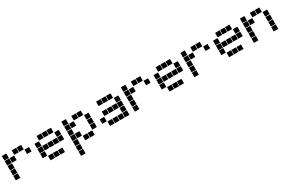

<svg xmlns="http://www.w3.org/2000/svg" viewBox="162 -1826 5076 3352"><g transform="rotate(-30 2700.0 -150.0)"><path d="M6 -495Q5 -495 5 -495Q5 -495 5 -494V-406Q5 -405 5 -405Q5 -405 6 -405H94Q95 -405 95 -405Q95 -405 95 -406V-494Q95 -495 95 -495Q95 -495 94 -495ZM206 -495Q205 -495 205 -495Q205 -495 205 -494V-406Q205 -405 205 -405Q205 -405 206 -405H294Q295 -405 295 -405Q295 -405 295 -406V-494Q295 -495 295 -495Q295 -495 294 -495ZM306 -495Q305 -495 305 -495Q305 -495 305 -494V-406Q305 -405 305 -405Q305 -405 306 -405H394Q395 -405 395 -405Q395 -405 395 -406V-494Q395 -495 395 -495Q395 -495 394 -495ZM6 -395Q5 -395 5 -395Q5 -395 5 -394V-306Q5 -305 5 -305Q5 -305 6 -305H94Q95 -305 95 -305Q95 -305 95 -306V-394Q95 -395 95 -395Q95 -395 94 -395ZM106 -395Q105 -395 105 -395Q105 -395 105 -394V-306Q105 -305 105 -305Q105 -305 106 -305H194Q195 -305 195 -305Q195 -305 195 -306V-394Q195 -395 195 -395Q195 -395 194 -395ZM406 -395Q405 -395 405 -395Q405 -395 405 -394V-306Q405 -305 405 -305Q405 -305 406 -305H494Q495 -305 495 -305Q495 -305 495 -306V-394Q495 -395 495 -395Q495 -395 494 -395ZM6 -295Q5 -295 5 -295Q5 -295 5 -294V-206Q5 -205 5 -205Q5 -205 6 -205H94Q95 -205 95 -205Q95 -205 95 -206V-294Q95 -295 95 -295Q95 -295 94 -295ZM6 -195Q5 -195 5 -195Q5 -195 5 -194V-106Q5 -105 5 -105Q5 -105 6 -105H94Q95 -105 95 -105Q95 -105 95 -106V-194Q95 -195 95 -195Q95 -195 94 -195ZM6 -95Q5 -95 5 -95Q5 -95 5 -94V-6Q5 -5 5 -5Q5 -5 6 -5H94Q95 -5 95 -5Q95 -5 95 -6V-94Q95 -95 95 -95Q95 -95 94 -95Z M706 -495Q705 -495 705 -495Q705 -495 705 -494V-406Q705 -405 705 -405Q705 -405 706 -405H794Q795 -405 795 -405Q795 -405 795 -406V-494Q795 -495 795 -495Q795 -495 794 -495ZM806 -495Q805 -495 805 -495Q805 -495 805 -494V-406Q805 -405 805 -405Q805 -405 806 -405H894Q895 -405 895 -405Q895 -405 895 -406V-494Q895 -495 895 -495Q895 -495 894 -495ZM906 -495Q905 -495 905 -495Q905 -495 905 -494V-406Q905 -405 905 -405Q905 -405 906 -405H994Q995 -405 995 -405Q995 -405 995 -406V-494Q995 -495 995 -495Q995 -495 994 -495ZM606 -395Q605 -395 605 -395Q605 -395 605 -394V-306Q605 -305 605 -305Q605 -305 606 -305H694Q695 -305 695 -305Q695 -305 695 -306V-394Q695 -395 695 -395Q695 -395 694 -395ZM1006 -395Q1005 -395 1005 -395Q1005 -395 1005 -394V-306Q1005 -305 1005 -305Q1005 -305 1006 -305H1094Q1095 -305 1095 -305Q1095 -305 1095 -306V-394Q1095 -395 1095 -395Q1095 -395 1094 -395ZM606 -295Q605 -295 605 -295Q605 -295 605 -294V-206Q605 -205 605 -205Q605 -205 606 -205H694Q695 -205 695 -205Q695 -205 695 -206V-294Q695 -295 695 -295Q695 -295 694 -295ZM706 -295Q705 -295 705 -295Q705 -295 705 -294V-206Q705 -205 705 -205Q705 -205 706 -205H794Q795 -205 795 -205Q795 -205 795 -206V-294Q795 -295 795 -295Q795 -295 794 -295ZM806 -295Q805 -295 805 -295Q805 -295 805 -294V-206Q805 -205 805 -205Q805 -205 806 -205H894Q895 -205 895 -205Q895 -205 895 -206V-294Q895 -295 895 -295Q895 -295 894 -295ZM906 -295Q905 -295 905 -295Q905 -295 905 -294V-206Q905 -205 905 -205Q905 -205 906 -205H994Q995 -205 995 -205Q995 -205 995 -206V-294Q995 -295 995 -295Q995 -295 994 -295ZM1006 -295Q1005 -295 1005 -295Q1005 -295 1005 -294V-206Q1005 -205 1005 -205Q1005 -205 1006 -205H1094Q1095 -205 1095 -205Q1095 -205 1095 -206V-294Q1095 -295 1095 -295Q1095 -295 1094 -295ZM606 -195Q605 -195 605 -195Q605 -195 605 -194V-106Q605 -105 605 -105Q605 -105 606 -105H694Q695 -105 695 -105Q695 -105 695 -106V-194Q695 -195 695 -195Q695 -195 694 -195ZM706 -95Q705 -95 705 -95Q705 -95 705 -94V-6Q705 -5 705 -5Q705 -5 706 -5H794Q795 -5 795 -5Q795 -5 795 -6V-94Q795 -95 795 -95Q795 -95 794 -95ZM806 -95Q805 -95 805 -95Q805 -95 805 -94V-6Q805 -5 805 -5Q805 -5 806 -5H894Q895 -5 895 -5Q895 -5 895 -6V-94Q895 -95 895 -95Q895 -95 894 -95ZM906 -95Q905 -95 905 -95Q905 -95 905 -94V-6Q905 -5 905 -5Q905 -5 906 -5H994Q995 -5 995 -5Q995 -5 995 -6V-94Q995 -95 995 -95Q995 -95 994 -95Z M1206 -495Q1205 -495 1205 -495Q1205 -495 1205 -494V-406Q1205 -405 1205 -405Q1205 -405 1206 -405H1294Q1295 -405 1295 -405Q1295 -405 1295 -406V-494Q1295 -495 1295 -495Q1295 -495 1294 -495ZM1406 -495Q1405 -495 1405 -495Q1405 -495 1405 -494V-406Q1405 -405 1405 -405Q1405 -405 1406 -405H1494Q1495 -405 1495 -405Q1495 -405 1495 -406V-494Q1495 -495 1495 -495Q1495 -495 1494 -495ZM1506 -495Q1505 -495 1505 -495Q1505 -495 1505 -494V-406Q1505 -405 1505 -405Q1505 -405 1506 -405H1594Q1595 -405 1595 -405Q1595 -405 1595 -406V-494Q1595 -495 1595 -495Q1595 -495 1594 -495ZM1206 -395Q1205 -395 1205 -395Q1205 -395 1205 -394V-306Q1205 -305 1205 -305Q1205 -305 1206 -305H1294Q1295 -305 1295 -305Q1295 -305 1295 -306V-394Q1295 -395 1295 -395Q1295 -395 1294 -395ZM1306 -395Q1305 -395 1305 -395Q1305 -395 1305 -394V-306Q1305 -305 1305 -305Q1305 -305 1306 -305H1394Q1395 -305 1395 -305Q1395 -305 1395 -306V-394Q1395 -395 1395 -395Q1395 -395 1394 -395ZM1606 -395Q1605 -395 1605 -395Q1605 -395 1605 -394V-306Q1605 -305 1605 -305Q1605 -305 1606 -305H1694Q1695 -305 1695 -305Q1695 -305 1695 -306V-394Q1695 -395 1695 -395Q1695 -395 1694 -395ZM1206 -295Q1205 -295 1205 -295Q1205 -295 1205 -294V-206Q1205 -205 1205 -205Q1205 -205 1206 -205H1294Q1295 -205 1295 -205Q1295 -205 1295 -206V-294Q1295 -295 1295 -295Q1295 -295 1294 -295ZM1606 -295Q1605 -295 1605 -295Q1605 -295 1605 -294V-206Q1605 -205 1605 -205Q1605 -205 1606 -205H1694Q1695 -205 1695 -205Q1695 -205 1695 -206V-294Q1695 -295 1695 -295Q1695 -295 1694 -295ZM1206 -195Q1205 -195 1205 -195Q1205 -195 1205 -194V-106Q1205 -105 1205 -105Q1205 -105 1206 -105H1294Q1295 -105 1295 -105Q1295 -105 1295 -106V-194Q1295 -195 1295 -195Q1295 -195 1294 -195ZM1306 -195Q1305 -195 1305 -195Q1305 -195 1305 -194V-106Q1305 -105 1305 -105Q1305 -105 1306 -105H1394Q1395 -105 1395 -105Q1395 -105 1395 -106V-194Q1395 -195 1395 -195Q1395 -195 1394 -195ZM1606 -195Q1605 -195 1605 -195Q1605 -195 1605 -194V-106Q1605 -105 1605 -105Q1605 -105 1606 -105H1694Q1695 -105 1695 -105Q1695 -105 1695 -106V-194Q1695 -195 1695 -195Q1695 -195 1694 -195ZM1206 -95Q1205 -95 1205 -95Q1205 -95 1205 -94V-6Q1205 -5 1205 -5Q1205 -5 1206 -5H1294Q1295 -5 1295 -5Q1295 -5 1295 -6V-94Q1295 -95 1295 -95Q1295 -95 1294 -95ZM1406 -95Q1405 -95 1405 -95Q1405 -95 1405 -94V-6Q1405 -5 1405 -5Q1405 -5 1406 -5H1494Q1495 -5 1495 -5Q1495 -5 1495 -6V-94Q1495 -95 1495 -95Q1495 -95 1494 -95ZM1506 -95Q1505 -95 1505 -95Q1505 -95 1505 -94V-6Q1505 -5 1505 -5Q1505 -5 1506 -5H1594Q1595 -5 1595 -5Q1595 -5 1595 -6V-94Q1595 -95 1595 -95Q1595 -95 1594 -95ZM1206 5Q1205 5 1205 5Q1205 5 1205 6V94Q1205 95 1205 95Q1205 95 1206 95H1294Q1295 95 1295 95Q1295 95 1295 94V6Q1295 5 1295 5Q1295 5 1294 5ZM1206 105Q1205 105 1205 105Q1205 105 1205 106V194Q1205 195 1205 195Q1205 195 1206 195H1294Q1295 195 1295 195Q1295 195 1295 194V106Q1295 105 1295 105Q1295 105 1294 105Z M1906 -495Q1905 -495 1905 -495Q1905 -495 1905 -494V-406Q1905 -405 1905 -405Q1905 -405 1906 -405H1994Q1995 -405 1995 -405Q1995 -405 1995 -406V-494Q1995 -495 1995 -495Q1995 -495 1994 -495ZM2006 -495Q2005 -495 2005 -495Q2005 -495 2005 -494V-406Q2005 -405 2005 -405Q2005 -405 2006 -405H2094Q2095 -405 2095 -405Q2095 -405 2095 -406V-494Q2095 -495 2095 -495Q2095 -495 2094 -495ZM2106 -495Q2105 -495 2105 -495Q2105 -495 2105 -494V-406Q2105 -405 2105 -405Q2105 -405 2106 -405H2194Q2195 -405 2195 -405Q2195 -405 2195 -406V-494Q2195 -495 2195 -495Q2195 -495 2194 -495ZM2206 -395Q2205 -395 2205 -395Q2205 -395 2205 -394V-306Q2205 -305 2205 -305Q2205 -305 2206 -305H2294Q2295 -305 2295 -305Q2295 -305 2295 -306V-394Q2295 -395 2295 -395Q2295 -395 2294 -395ZM1906 -295Q1905 -295 1905 -295Q1905 -295 1905 -294V-206Q1905 -205 1905 -205Q1905 -205 1906 -205H1994Q1995 -205 1995 -205Q1995 -205 1995 -206V-294Q1995 -295 1995 -295Q1995 -295 1994 -295ZM2006 -295Q2005 -295 2005 -295Q2005 -295 2005 -294V-206Q2005 -205 2005 -205Q2005 -205 2006 -205H2094Q2095 -205 2095 -205Q2095 -205 2095 -206V-294Q2095 -295 2095 -295Q2095 -295 2094 -295ZM2106 -295Q2105 -295 2105 -295Q2105 -295 2105 -294V-206Q2105 -205 2105 -205Q2105 -205 2106 -205H2194Q2195 -205 2195 -205Q2195 -205 2195 -206V-294Q2195 -295 2195 -295Q2195 -295 2194 -295ZM2206 -295Q2205 -295 2205 -295Q2205 -295 2205 -294V-206Q2205 -205 2205 -205Q2205 -205 2206 -205H2294Q2295 -205 2295 -205Q2295 -205 2295 -206V-294Q2295 -295 2295 -295Q2295 -295 2294 -295ZM1806 -195Q1805 -195 1805 -195Q1805 -195 1805 -194V-106Q1805 -105 1805 -105Q1805 -105 1806 -105H1894Q1895 -105 1895 -105Q1895 -105 1895 -106V-194Q1895 -195 1895 -195Q1895 -195 1894 -195ZM2206 -195Q2205 -195 2205 -195Q2205 -195 2205 -194V-106Q2205 -105 2205 -105Q2205 -105 2206 -105H2294Q2295 -105 2295 -105Q2295 -105 2295 -106V-194Q2295 -195 2295 -195Q2295 -195 2294 -195ZM1906 -95Q1905 -95 1905 -95Q1905 -95 1905 -94V-6Q1905 -5 1905 -5Q1905 -5 1906 -5H1994Q1995 -5 1995 -5Q1995 -5 1995 -6V-94Q1995 -95 1995 -95Q1995 -95 1994 -95ZM2006 -95Q2005 -95 2005 -95Q2005 -95 2005 -94V-6Q2005 -5 2005 -5Q2005 -5 2006 -5H2094Q2095 -5 2095 -5Q2095 -5 2095 -6V-94Q2095 -95 2095 -95Q2095 -95 2094 -95ZM2106 -95Q2105 -95 2105 -95Q2105 -95 2105 -94V-6Q2105 -5 2105 -5Q2105 -5 2106 -5H2194Q2195 -5 2195 -5Q2195 -5 2195 -6V-94Q2195 -95 2195 -95Q2195 -95 2194 -95ZM2206 -95Q2205 -95 2205 -95Q2205 -95 2205 -94V-6Q2205 -5 2205 -5Q2205 -5 2206 -5H2294Q2295 -5 2295 -5Q2295 -5 2295 -6V-94Q2295 -95 2295 -95Q2295 -95 2294 -95Z M2406 -495Q2405 -495 2405 -495Q2405 -495 2405 -494V-406Q2405 -405 2405 -405Q2405 -405 2406 -405H2494Q2495 -405 2495 -405Q2495 -405 2495 -406V-494Q2495 -495 2495 -495Q2495 -495 2494 -495ZM2606 -495Q2605 -495 2605 -495Q2605 -495 2605 -494V-406Q2605 -405 2605 -405Q2605 -405 2606 -405H2694Q2695 -405 2695 -405Q2695 -405 2695 -406V-494Q2695 -495 2695 -495Q2695 -495 2694 -495ZM2706 -495Q2705 -495 2705 -495Q2705 -495 2705 -494V-406Q2705 -405 2705 -405Q2705 -405 2706 -405H2794Q2795 -405 2795 -405Q2795 -405 2795 -406V-494Q2795 -495 2795 -495Q2795 -495 2794 -495ZM2406 -395Q2405 -395 2405 -395Q2405 -395 2405 -394V-306Q2405 -305 2405 -305Q2405 -305 2406 -305H2494Q2495 -305 2495 -305Q2495 -305 2495 -306V-394Q2495 -395 2495 -395Q2495 -395 2494 -395ZM2506 -395Q2505 -395 2505 -395Q2505 -395 2505 -394V-306Q2505 -305 2505 -305Q2505 -305 2506 -305H2594Q2595 -305 2595 -305Q2595 -305 2595 -306V-394Q2595 -395 2595 -395Q2595 -395 2594 -395ZM2806 -395Q2805 -395 2805 -395Q2805 -395 2805 -394V-306Q2805 -305 2805 -305Q2805 -305 2806 -305H2894Q2895 -305 2895 -305Q2895 -305 2895 -306V-394Q2895 -395 2895 -395Q2895 -395 2894 -395ZM2406 -295Q2405 -295 2405 -295Q2405 -295 2405 -294V-206Q2405 -205 2405 -205Q2405 -205 2406 -205H2494Q2495 -205 2495 -205Q2495 -205 2495 -206V-294Q2495 -295 2495 -295Q2495 -295 2494 -295ZM2406 -195Q2405 -195 2405 -195Q2405 -195 2405 -194V-106Q2405 -105 2405 -105Q2405 -105 2406 -105H2494Q2495 -105 2495 -105Q2495 -105 2495 -106V-194Q2495 -195 2495 -195Q2495 -195 2494 -195ZM2406 -95Q2405 -95 2405 -95Q2405 -95 2405 -94V-6Q2405 -5 2405 -5Q2405 -5 2406 -5H2494Q2495 -5 2495 -5Q2495 -5 2495 -6V-94Q2495 -95 2495 -95Q2495 -95 2494 -95Z M3106 -495Q3105 -495 3105 -495Q3105 -495 3105 -494V-406Q3105 -405 3105 -405Q3105 -405 3106 -405H3194Q3195 -405 3195 -405Q3195 -405 3195 -406V-494Q3195 -495 3195 -495Q3195 -495 3194 -495ZM3206 -495Q3205 -495 3205 -495Q3205 -495 3205 -494V-406Q3205 -405 3205 -405Q3205 -405 3206 -405H3294Q3295 -405 3295 -405Q3295 -405 3295 -406V-494Q3295 -495 3295 -495Q3295 -495 3294 -495ZM3306 -495Q3305 -495 3305 -495Q3305 -495 3305 -494V-406Q3305 -405 3305 -405Q3305 -405 3306 -405H3394Q3395 -405 3395 -405Q3395 -405 3395 -406V-494Q3395 -495 3395 -495Q3395 -495 3394 -495ZM3006 -395Q3005 -395 3005 -395Q3005 -395 3005 -394V-306Q3005 -305 3005 -305Q3005 -305 3006 -305H3094Q3095 -305 3095 -305Q3095 -305 3095 -306V-394Q3095 -395 3095 -395Q3095 -395 3094 -395ZM3406 -395Q3405 -395 3405 -395Q3405 -395 3405 -394V-306Q3405 -305 3405 -305Q3405 -305 3406 -305H3494Q3495 -305 3495 -305Q3495 -305 3495 -306V-394Q3495 -395 3495 -395Q3495 -395 3494 -395ZM3006 -295Q3005 -295 3005 -295Q3005 -295 3005 -294V-206Q3005 -205 3005 -205Q3005 -205 3006 -205H3094Q3095 -205 3095 -205Q3095 -205 3095 -206V-294Q3095 -295 3095 -295Q3095 -295 3094 -295ZM3106 -295Q3105 -295 3105 -295Q3105 -295 3105 -294V-206Q3105 -205 3105 -205Q3105 -205 3106 -205H3194Q3195 -205 3195 -205Q3195 -205 3195 -206V-294Q3195 -295 3195 -295Q3195 -295 3194 -295ZM3206 -295Q3205 -295 3205 -295Q3205 -295 3205 -294V-206Q3205 -205 3205 -205Q3205 -205 3206 -205H3294Q3295 -205 3295 -205Q3295 -205 3295 -206V-294Q3295 -295 3295 -295Q3295 -295 3294 -295ZM3306 -295Q3305 -295 3305 -295Q3305 -295 3305 -294V-206Q3305 -205 3305 -205Q3305 -205 3306 -205H3394Q3395 -205 3395 -205Q3395 -205 3395 -206V-294Q3395 -295 3395 -295Q3395 -295 3394 -295ZM3406 -295Q3405 -295 3405 -295Q3405 -295 3405 -294V-206Q3405 -205 3405 -205Q3405 -205 3406 -205H3494Q3495 -205 3495 -205Q3495 -205 3495 -206V-294Q3495 -295 3495 -295Q3495 -295 3494 -295ZM3006 -195Q3005 -195 3005 -195Q3005 -195 3005 -194V-106Q3005 -105 3005 -105Q3005 -105 3006 -105H3094Q3095 -105 3095 -105Q3095 -105 3095 -106V-194Q3095 -195 3095 -195Q3095 -195 3094 -195ZM3106 -95Q3105 -95 3105 -95Q3105 -95 3105 -94V-6Q3105 -5 3105 -5Q3105 -5 3106 -5H3194Q3195 -5 3195 -5Q3195 -5 3195 -6V-94Q3195 -95 3195 -95Q3195 -95 3194 -95ZM3206 -95Q3205 -95 3205 -95Q3205 -95 3205 -94V-6Q3205 -5 3205 -5Q3205 -5 3206 -5H3294Q3295 -5 3295 -5Q3295 -5 3295 -6V-94Q3295 -95 3295 -95Q3295 -95 3294 -95ZM3306 -95Q3305 -95 3305 -95Q3305 -95 3305 -94V-6Q3305 -5 3305 -5Q3305 -5 3306 -5H3394Q3395 -5 3395 -5Q3395 -5 3395 -6V-94Q3395 -95 3395 -95Q3395 -95 3394 -95Z M3606 -495Q3605 -495 3605 -495Q3605 -495 3605 -494V-406Q3605 -405 3605 -405Q3605 -405 3606 -405H3694Q3695 -405 3695 -405Q3695 -405 3695 -406V-494Q3695 -495 3695 -495Q3695 -495 3694 -495ZM3806 -495Q3805 -495 3805 -495Q3805 -495 3805 -494V-406Q3805 -405 3805 -405Q3805 -405 3806 -405H3894Q3895 -405 3895 -405Q3895 -405 3895 -406V-494Q3895 -495 3895 -495Q3895 -495 3894 -495ZM3906 -495Q3905 -495 3905 -495Q3905 -495 3905 -494V-406Q3905 -405 3905 -405Q3905 -405 3906 -405H3994Q3995 -405 3995 -405Q3995 -405 3995 -406V-494Q3995 -495 3995 -495Q3995 -495 3994 -495ZM3606 -395Q3605 -395 3605 -395Q3605 -395 3605 -394V-306Q3605 -305 3605 -305Q3605 -305 3606 -305H3694Q3695 -305 3695 -305Q3695 -305 3695 -306V-394Q3695 -395 3695 -395Q3695 -395 3694 -395ZM3706 -395Q3705 -395 3705 -395Q3705 -395 3705 -394V-306Q3705 -305 3705 -305Q3705 -305 3706 -305H3794Q3795 -305 3795 -305Q3795 -305 3795 -306V-394Q3795 -395 3795 -395Q3795 -395 3794 -395ZM4006 -395Q4005 -395 4005 -395Q4005 -395 4005 -394V-306Q4005 -305 4005 -305Q4005 -305 4006 -305H4094Q4095 -305 4095 -305Q4095 -305 4095 -306V-394Q4095 -395 4095 -395Q4095 -395 4094 -395ZM3606 -295Q3605 -295 3605 -295Q3605 -295 3605 -294V-206Q3605 -205 3605 -205Q3605 -205 3606 -205H3694Q3695 -205 3695 -205Q3695 -205 3695 -206V-294Q3695 -295 3695 -295Q3695 -295 3694 -295ZM3606 -195Q3605 -195 3605 -195Q3605 -195 3605 -194V-106Q3605 -105 3605 -105Q3605 -105 3606 -105H3694Q3695 -105 3695 -105Q3695 -105 3695 -106V-194Q3695 -195 3695 -195Q3695 -195 3694 -195ZM3606 -95Q3605 -95 3605 -95Q3605 -95 3605 -94V-6Q3605 -5 3605 -5Q3605 -5 3606 -5H3694Q3695 -5 3695 -5Q3695 -5 3695 -6V-94Q3695 -95 3695 -95Q3695 -95 3694 -95Z M4306 -495Q4305 -495 4305 -495Q4305 -495 4305 -494V-406Q4305 -405 4305 -405Q4305 -405 4306 -405H4394Q4395 -405 4395 -405Q4395 -405 4395 -406V-494Q4395 -495 4395 -495Q4395 -495 4394 -495ZM4406 -495Q4405 -495 4405 -495Q4405 -495 4405 -494V-406Q4405 -405 4405 -405Q4405 -405 4406 -405H4494Q4495 -405 4495 -405Q4495 -405 4495 -406V-494Q4495 -495 4495 -495Q4495 -495 4494 -495ZM4506 -495Q4505 -495 4505 -495Q4505 -495 4505 -494V-406Q4505 -405 4505 -405Q4505 -405 4506 -405H4594Q4595 -405 4595 -405Q4595 -405 4595 -406V-494Q4595 -495 4595 -495Q4595 -495 4594 -495ZM4206 -395Q4205 -395 4205 -395Q4205 -395 4205 -394V-306Q4205 -305 4205 -305Q4205 -305 4206 -305H4294Q4295 -305 4295 -305Q4295 -305 4295 -306V-394Q4295 -395 4295 -395Q4295 -395 4294 -395ZM4606 -395Q4605 -395 4605 -395Q4605 -395 4605 -394V-306Q4605 -305 4605 -305Q4605 -305 4606 -305H4694Q4695 -305 4695 -305Q4695 -305 4695 -306V-394Q4695 -395 4695 -395Q4695 -395 4694 -395ZM4206 -295Q4205 -295 4205 -295Q4205 -295 4205 -294V-206Q4205 -205 4205 -205Q4205 -205 4206 -205H4294Q4295 -205 4295 -205Q4295 -205 4295 -206V-294Q4295 -295 4295 -295Q4295 -295 4294 -295ZM4306 -295Q4305 -295 4305 -295Q4305 -295 4305 -294V-206Q4305 -205 4305 -205Q4305 -205 4306 -205H4394Q4395 -205 4395 -205Q4395 -205 4395 -206V-294Q4395 -295 4395 -295Q4395 -295 4394 -295ZM4406 -295Q4405 -295 4405 -295Q4405 -295 4405 -294V-206Q4405 -205 4405 -205Q4405 -205 4406 -205H4494Q4495 -205 4495 -205Q4495 -205 4495 -206V-294Q4495 -295 4495 -295Q4495 -295 4494 -295ZM4506 -295Q4505 -295 4505 -295Q4505 -295 4505 -294V-206Q4505 -205 4505 -205Q4505 -205 4506 -205H4594Q4595 -205 4595 -205Q4595 -205 4595 -206V-294Q4595 -295 4595 -295Q4595 -295 4594 -295ZM4606 -295Q4605 -295 4605 -295Q4605 -295 4605 -294V-206Q4605 -205 4605 -205Q4605 -205 4606 -205H4694Q4695 -205 4695 -205Q4695 -205 4695 -206V-294Q4695 -295 4695 -295Q4695 -295 4694 -295ZM4206 -195Q4205 -195 4205 -195Q4205 -195 4205 -194V-106Q4205 -105 4205 -105Q4205 -105 4206 -105H4294Q4295 -105 4295 -105Q4295 -105 4295 -106V-194Q4295 -195 4295 -195Q4295 -195 4294 -195ZM4306 -95Q4305 -95 4305 -95Q4305 -95 4305 -94V-6Q4305 -5 4305 -5Q4305 -5 4306 -5H4394Q4395 -5 4395 -5Q4395 -5 4395 -6V-94Q4395 -95 4395 -95Q4395 -95 4394 -95ZM4406 -95Q4405 -95 4405 -95Q4405 -95 4405 -94V-6Q4405 -5 4405 -5Q4405 -5 4406 -5H4494Q4495 -5 4495 -5Q4495 -5 4495 -6V-94Q4495 -95 4495 -95Q4495 -95 4494 -95ZM4506 -95Q4505 -95 4505 -95Q4505 -95 4505 -94V-6Q4505 -5 4505 -5Q4505 -5 4506 -5H4594Q4595 -5 4595 -5Q4595 -5 4595 -6V-94Q4595 -95 4595 -95Q4595 -95 4594 -95Z M4806 -495Q4805 -495 4805 -495Q4805 -495 4805 -494V-406Q4805 -405 4805 -405Q4805 -405 4806 -405H4894Q4895 -405 4895 -405Q4895 -405 4895 -406V-494Q4895 -495 4895 -495Q4895 -495 4894 -495ZM5006 -495Q5005 -495 5005 -495Q5005 -495 5005 -494V-406Q5005 -405 5005 -405Q5005 -405 5006 -405H5094Q5095 -405 5095 -405Q5095 -405 5095 -406V-494Q5095 -495 5095 -495Q5095 -495 5094 -495ZM5106 -495Q5105 -495 5105 -495Q5105 -495 5105 -494V-406Q5105 -405 5105 -405Q5105 -405 5106 -405H5194Q5195 -405 5195 -405Q5195 -405 5195 -406V-494Q5195 -495 5195 -495Q5195 -495 5194 -495ZM4806 -395Q4805 -395 4805 -395Q4805 -395 4805 -394V-306Q4805 -305 4805 -305Q4805 -305 4806 -305H4894Q4895 -305 4895 -305Q4895 -305 4895 -306V-394Q4895 -395 4895 -395Q4895 -395 4894 -395ZM4906 -395Q4905 -395 4905 -395Q4905 -395 4905 -394V-306Q4905 -305 4905 -305Q4905 -305 4906 -305H4994Q4995 -305 4995 -305Q4995 -305 4995 -306V-394Q4995 -395 4995 -395Q4995 -395 4994 -395ZM5206 -395Q5205 -395 5205 -395Q5205 -395 5205 -394V-306Q5205 -305 5205 -305Q5205 -305 5206 -305H5294Q5295 -305 5295 -305Q5295 -305 5295 -306V-394Q5295 -395 5295 -395Q5295 -395 5294 -395ZM4806 -295Q4805 -295 4805 -295Q4805 -295 4805 -294V-206Q4805 -205 4805 -205Q4805 -205 4806 -205H4894Q4895 -205 4895 -205Q4895 -205 4895 -206V-294Q4895 -295 4895 -295Q4895 -295 4894 -295ZM5206 -295Q5205 -295 5205 -295Q5205 -295 5205 -294V-206Q5205 -205 5205 -205Q5205 -205 5206 -205H5294Q5295 -205 5295 -205Q5295 -205 5295 -206V-294Q5295 -295 5295 -295Q5295 -295 5294 -295ZM4806 -195Q4805 -195 4805 -195Q4805 -195 4805 -194V-106Q4805 -105 4805 -105Q4805 -105 4806 -105H4894Q4895 -105 4895 -105Q4895 -105 4895 -106V-194Q4895 -195 4895 -195Q4895 -195 4894 -195ZM5206 -195Q5205 -195 5205 -195Q5205 -195 5205 -194V-106Q5205 -105 5205 -105Q5205 -105 5206 -105H5294Q5295 -105 5295 -105Q5295 -105 5295 -106V-194Q5295 -195 5295 -195Q5295 -195 5294 -195ZM4806 -95Q4805 -95 4805 -95Q4805 -95 4805 -94V-6Q4805 -5 4805 -5Q4805 -5 4806 -5H4894Q4895 -5 4895 -5Q4895 -5 4895 -6V-94Q4895 -95 4895 -95Q4895 -95 4894 -95ZM5206 -95Q5205 -95 5205 -95Q5205 -95 5205 -94V-6Q5205 -5 5205 -5Q5205 -5 5206 -5H5294Q5295 -5 5295 -5Q5295 -5 5295 -6V-94Q5295 -95 5295 -95Q5295 -95 5294 -95Z"/></g></svg>

Font: Doto Black
Style: Regular
Weight: 900
Version: Version 1.000